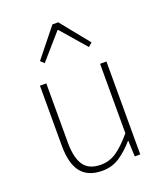

<svg xmlns="http://www.w3.org/2000/svg" viewBox="-149 -910 875 1023"><g transform="rotate(-20 288.5 -399.0)"><path d="M255 13Q174 13 135 -36Q96 -85 96 -188V-527H132V-192Q132 -105 161.5 -62.5Q191 -20 258 -20Q307 -20 347.5 -47.5Q388 -75 437 -133V-527H473V0H442L438 -90H436Q396 -44 353 -15.5Q310 13 255 13ZM141 -650 270 -811H303L433 -650L412 -631L289 -773H285L161 -631Z"/></g></svg>

Font: Shanggu Sans SC VF
Style: Regular
Weight: 250
Designer: GuiWonder
Version: Version 1.021